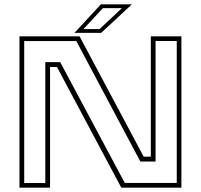

<svg xmlns="http://www.w3.org/2000/svg" viewBox="-20 -868 929 888"><path d="M70 0V-700H348L644.5 -143.5H677.5V-700H819V0H541L243.5 -558H211.5V0ZM92 -21.5H189.5V-580.5H258.5L557 -22H797.5V-678.5H699.5V-121H629L333 -678H92ZM324.5 -716 446.5 -848H590L448 -716ZM366 -733.5H440.5L544 -830.5H456Z"/></svg>

Font: Tourney Expanded ExtraLight
Style: Regular
Weight: 200
Width: 7
Designer: Tyler Finck
Foundry: Etcetera Type Co
Version: Version 1.010; ttfautohint (v1.8.3)